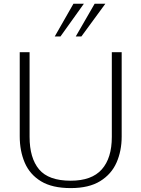

<svg xmlns="http://www.w3.org/2000/svg" viewBox="-20 -987 749 1017"><path d="M354.5 9.3Q256.8 9.3 197.5 -26.6Q138.2 -62.5 111.3 -124.8Q84.5 -187 84.5 -265.1V-710.4H136.7V-262.2Q136.7 -149.9 187 -89.8Q237.3 -29.8 354.5 -29.8Q465.8 -29.8 519 -89.6Q572.3 -149.4 572.3 -261.7V-710.4H624.5V-263.2Q624.5 -188 597.4 -126.2Q570.3 -64.5 510.7 -27.6Q451.2 9.3 354.5 9.3ZM381.3 -793.9 481.4 -967.3H538.1L411.1 -793.9ZM270 -793.9 369.1 -967.3H424.3L300.3 -793.9Z"/></svg>

Font: Comme Thin
Style: Regular
Weight: 250
Version: Version 1.000;gftools[0.9.27]